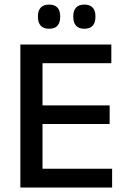

<svg xmlns="http://www.w3.org/2000/svg" viewBox="-20 -838 568 858"><path d="M71 0V-639H170V0ZM100.5 0V-84H481V0ZM128 -284V-367H470V-284ZM100 -555.5V-639H477.5V-555.5ZM199 -709.5Q174.5 -709.5 162 -723.2Q149.5 -737 149.5 -762V-765.5Q149.5 -790.5 162 -804Q174.5 -817.5 199 -817.5Q224.5 -817.5 236.8 -804Q249 -790.5 249 -765.5V-762Q249 -737 236.8 -723.2Q224.5 -709.5 199 -709.5ZM357 -709.5Q332 -709.5 319.8 -723.2Q307.5 -737 307.5 -762V-765.5Q307.5 -790.5 319.8 -804Q332 -817.5 357 -817.5Q382 -817.5 394.2 -804Q406.5 -790.5 406.5 -765.5V-762Q406.5 -737 394.2 -723.2Q382 -709.5 357 -709.5Z"/></svg>

Font: Anek Tamil Medium Medium
Style: Regular
Weight: 500
Version: Version 1.003